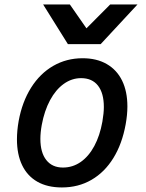

<svg xmlns="http://www.w3.org/2000/svg" viewBox="-20 -816 640 844"><path d="M54.5 -203.5Q54.5 -241.5 62 -284Q77.5 -368.5 116.8 -430.8Q156 -493 214.2 -526.5Q272.5 -560 343 -560Q405 -560 449.2 -534.5Q493.5 -509 516.8 -461.5Q540 -414 540 -348Q540 -311.5 532.5 -270Q517 -184 478.5 -121.5Q440 -59 382.2 -25.5Q324.5 8 252 8Q188.5 8 144.2 -17.2Q100 -42.5 77.2 -90Q54.5 -137.5 54.5 -203.5ZM430 -281Q436.5 -319 436.5 -345.5Q436.5 -406.5 410.8 -439.5Q385 -472.5 336.5 -472.5Q295.5 -472.5 260.2 -447.2Q225 -422 200 -375.5Q175 -329 163.5 -266.5Q157.5 -233.5 157.5 -205.5Q157.5 -145.5 183.5 -112.5Q209.5 -79.5 256.5 -79.5Q299.5 -79.5 334.8 -104Q370 -128.5 394.5 -174Q419 -219.5 430 -281ZM169.5 -796.5H287L360 -691.5L464.5 -796.5H584.5L422.5 -622H278.5Z"/></svg>

Font: JuliaMono Medium
Style: Italic
Weight: 500
Italic angle: -9°
Monospace: yes
Designer: cormullion
Foundry: corm
Version: Version 0.054; ttfautohint (v1.8.4)